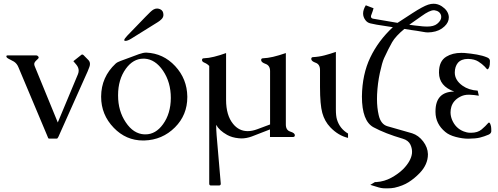

<svg xmlns="http://www.w3.org/2000/svg" viewBox="-20 -742 2697 1040"><path d="M168.5 -382.3 293 -78.6 402.3 -340.3Q406.2 -350.1 406.2 -359.4Q406.2 -376.5 393.1 -392.1L377.4 -410.6L419.9 -444.3Q422.4 -446.8 425.3 -446.8Q428.7 -446.8 432.6 -443.4L459 -416.5Q467.3 -407.7 467.3 -395.5Q467.3 -388.2 464.4 -379.9Q456.5 -357.4 441.9 -326.7L296.4 -1Q293.9 3.9 291.5 6.8Q289.6 8.8 286.6 8.8H246.1Q243.7 8.8 241.2 6.3Q239.7 4.4 234.4 -10.3L79.1 -379.4Q71.3 -397.9 55.7 -408.2Q45.4 -414.6 36.1 -418.7Q26.9 -422.9 21 -427.2Q16.6 -429.7 15.6 -433.1Q14.2 -435.1 14.2 -437Q14.2 -438 15.1 -439.5Q16.6 -441.9 20.5 -441.9H176.3Q180.2 -441.9 183.6 -439.5Q187 -437 189 -433.1Q189.5 -431.6 189.5 -430.7Q189.5 -426.3 184.6 -422.4Q168.9 -408.2 167.5 -403.3Q165.5 -399.4 165.5 -395Q165.5 -389.2 168.5 -382.3Z M772.5 -457Q864.7 -453.1 929 -383.8Q993.2 -314.5 994.6 -219.2V-216.3Q994.6 -119.1 927.7 -52.2Q859.4 16.1 761.2 19H754.9Q662.6 19 596.2 -49.8Q527.8 -120.6 527.8 -217.8V-219.2Q528.3 -324.7 606.4 -397.5Q615.7 -405.8 633.5 -412.1Q651.4 -418.5 686.5 -431.6Q707 -439.5 732.4 -448.7Q756.3 -457 771 -457ZM691.9 -533.2Q671.4 -520.5 659.7 -520.5Q658.2 -520.5 656.7 -521Q652.8 -521.5 652.8 -524.4Q652.8 -531.2 669.4 -548.8L726.1 -607.4Q737.8 -619.1 768.3 -651.1Q798.8 -683.1 810.5 -689.9Q820.3 -695.8 830.6 -695.8Q838.4 -695.8 846.7 -692.4Q865.2 -684.6 865.2 -661.6Q865.2 -648.4 855.2 -638.4Q845.2 -628.4 835.4 -622.6ZM762.7 -424.3H756.8Q701.2 -424.3 661.6 -369.6Q619.6 -311.5 619.6 -226.6V-224.6Q619.6 -141.1 661.1 -79.6Q702.6 -17.1 761.7 -14.2H768.1Q823.2 -14.2 862.8 -68.8Q904.8 -126.5 905.3 -211.4Q905.3 -296.4 863.3 -358.6Q821.3 -420.9 762.7 -424.3Z M1442.9 -356.9Q1442.9 -387.2 1418.7 -395.8Q1394.5 -404.3 1394.5 -416.5Q1394.5 -426.3 1404.3 -426.3Q1428.7 -427.2 1459 -434.1Q1490.2 -441.4 1528.3 -454.6V-67.4Q1528.3 -36.6 1552.7 -29.1Q1577.1 -21.5 1577.1 -9.8Q1577.1 0 1567.4 0H1442.4V-41L1344.2 -2.9Q1315.4 7.8 1287.1 7.8Q1279.8 7.8 1272.5 6.8Q1236.8 3.4 1210.4 -11.2Q1167.5 -35.2 1150.9 -65.9Q1150.9 -40 1153.3 -10.3L1175.8 252.4V253.4Q1175.8 262.7 1166 262.7H1122.6Q1113.3 262.7 1113.3 252.4V-384.8Q1102.1 -396.5 1088.1 -402.1Q1074.2 -407.7 1074.2 -416.5Q1074.2 -426.3 1084 -426.3Q1110.4 -427.2 1139.6 -434.6Q1156.2 -438.5 1171.9 -443.6Q1187.5 -448.7 1204.6 -454.6V-201.2Q1204.6 -117.2 1242.7 -70.8Q1274.4 -31.7 1321.8 -31.7Q1345.7 -31.7 1373.5 -42L1442.9 -67.9Z M1799.3 -150.4Q1799.3 -113.8 1805.2 -94.7Q1820.3 -44.9 1865.2 -18.6V4.9Q1812.5 -7.3 1769 -52.7Q1738.3 -85 1725.8 -130.4Q1713.4 -175.8 1713.4 -270V-362.8Q1713.4 -393.6 1689.7 -402.1Q1666 -410.6 1666 -422.4Q1666 -432.6 1675.8 -432.6Q1707 -434.1 1737.8 -442.1Q1768.6 -450.2 1799.3 -460.9Z M2170.4 -585.4Q2122.6 -545.9 2104 -513.4Q2085.4 -481 2060.5 -427.2Q2049.8 -403.8 2037.6 -347.2Q2025.4 -290.5 2022.5 -230Q2022 -217.3 2022 -205.6Q2022 -158.7 2031.2 -118.7Q2042.5 -68.4 2079.1 -58.1L2212.4 -20Q2247.1 -8.8 2272 23.7Q2296.9 56.2 2297.9 92.8V93.8Q2297.9 148.9 2253.4 195.3Q2225.1 224.6 2193.6 244.6Q2162.1 264.6 2116.7 274.9Q2100.1 278.3 2076.2 278.3Q2066.9 278.3 2056.2 277.8Q2043.5 276.9 2030.3 272.9L1985.8 259.3L2011.2 244.1H2019.5Q2062 241.2 2099.6 220.7Q2137.2 200.2 2164.6 173.3Q2206.1 130.4 2211.4 89.8Q2211.9 85 2211.9 79.6Q2211.9 60.5 2203.1 41.5Q2191.9 18.1 2161.6 9.3Q2066.4 -18.6 2003.4 -52.5Q1940.4 -86.4 1940.4 -219.2Q1941.9 -339.4 1985.8 -430.9Q2029.8 -522.5 2107.9 -594.7L2020 -608.4Q2002 -611.3 1985.6 -615.5Q1969.2 -619.6 1959.5 -632.8Q1946.8 -649.4 1946.8 -668.9Q1946.8 -689.5 1961.4 -713.4L2003.4 -697.3Q2000 -683.6 1992.2 -663.6Q1989.3 -657.2 1989.3 -652.8Q1989.3 -642.6 2002 -640.6L2133.3 -618.2Q2158.2 -634.8 2214.6 -671.1Q2271 -707.5 2299.3 -716.8Q2314.5 -721.7 2328.6 -721.7Q2352.1 -721.7 2373 -708Q2406.2 -686 2410.6 -655.3Q2411.1 -651.4 2411.1 -647.5Q2411.1 -621.1 2387.7 -599.1Q2360.8 -573.2 2318.8 -567.9Q2308.6 -566.4 2298.8 -566.4Q2286.6 -566.4 2275.4 -568.8Q2254.9 -572.3 2237.3 -575.2Q2225.1 -576.7 2205.8 -579.6Q2186.5 -582.5 2170.4 -585.4ZM2196.8 -607.9Q2217.8 -604.5 2271 -599.1Q2282.7 -598.1 2293 -598.1Q2329.6 -598.1 2347.7 -612.8Q2370.1 -630.9 2370.1 -649.9Q2370.1 -654.3 2369.1 -658.7Q2362.3 -682.1 2333 -686.5H2329.6Q2307.1 -686.5 2262.7 -654.3Q2213.9 -619.1 2196.8 -607.9Z M2516.6 9.3Q2485.8 9.3 2449.2 -0.2Q2412.6 -9.8 2392.1 -27.3Q2339.4 -70.8 2338.9 -134.8V-138.7Q2338.9 -245.1 2440.4 -246.1Q2358.4 -275.4 2357.9 -347.7V-350.6Q2357.9 -411.1 2397.5 -435.1Q2431.2 -455.6 2478.5 -455.6Q2487.3 -455.6 2496.1 -455.1Q2531.2 -452.1 2563.2 -446.5Q2595.2 -440.9 2619.1 -430.7Q2632.3 -425.3 2633.8 -413.6V-408.7Q2633.8 -389.6 2630.4 -379.9Q2625.5 -366.7 2620.6 -366.7Q2618.7 -366.7 2616.7 -368.7Q2613.3 -372.6 2605.5 -381.3Q2591.8 -395.5 2571 -408.7Q2550.3 -421.9 2516.1 -422.9H2514.6Q2478.5 -422.9 2460 -401.4Q2443.8 -381.3 2443.4 -349.1Q2443.4 -307.6 2485.4 -277.8Q2519 -253.9 2567.4 -251L2573.7 -223.6Q2549.3 -228 2522 -229H2518.6Q2492.7 -229 2472.2 -217.8Q2435.5 -198.7 2424.8 -163.6Q2420.4 -148.4 2420.4 -133.3Q2420.4 -113.3 2428.7 -92.8Q2447.8 -47.4 2491.2 -30.3Q2508.3 -23.4 2525.9 -22.9H2531.7Q2567.4 -22.9 2588.4 -40.5Q2610.4 -59.1 2624 -75.2Q2626.5 -78.1 2628.9 -78.1Q2634.8 -78.1 2639.6 -57.6Q2641.1 -49.3 2641.1 -36.6V-29.8Q2639.6 -18.6 2626.5 -12.7Q2602.5 -2.4 2579.8 3.2Q2557.1 8.8 2516.6 9.3Z"/></svg>

Font: Caudex
Style: Regular
Weight: 400
Version: Version 1.01